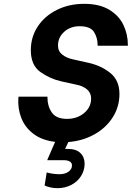

<svg xmlns="http://www.w3.org/2000/svg" viewBox="-20 -734 688 1003"><path d="M490 -495V-498Q490 -537 471 -567Q452 -597 396 -597Q348 -597 315.5 -568Q283 -539 283 -496Q283 -466 305.5 -448.5Q328 -431 361 -424L442 -406Q509 -391 556.5 -352.5Q604 -314 604 -243Q604 -177 569.5 -122Q535 -67 474 -32.5Q413 2 337 8L320 44H335Q378 44 400 65.5Q422 87 422 121Q422 156 403.5 185.5Q385 215 352.5 232Q320 249 280 249Q259 249 241 244.5Q223 240 213 235L224 167Q257 176 291 176Q320 176 338 163Q356 150 356 130Q356 116 344 109.5Q332 103 317 103H227L228 99L268 7Q199 -1 154.5 -35Q110 -69 91 -118.5Q72 -168 76 -223L77 -229H228V-223Q228 -179 251 -146Q274 -113 330 -113Q383 -113 419.5 -143.5Q456 -174 456 -219Q456 -249 434.5 -267Q413 -285 382 -291L300 -309Q242 -322 191.5 -357.5Q141 -393 141 -472Q141 -541 177.5 -596Q214 -651 277.5 -682.5Q341 -714 420 -714Q499 -714 550 -683.5Q601 -653 624.5 -604Q648 -555 648 -499V-495Z"/></svg>

Font: Be Vietnam
Style: Bold Italic
Weight: 700
Italic angle: -9.66701°
Designer: Gabriel Lam
Foundry: TypeRant
Version: Version 3.000